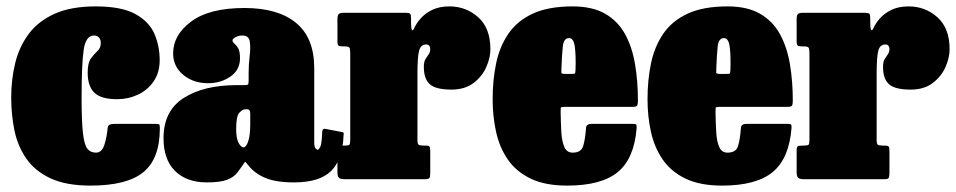

<svg xmlns="http://www.w3.org/2000/svg" viewBox="-20 -560 2988 600"><path d="M15 -255Q15 -311.5 27.5 -362.8Q40 -414 69.8 -454Q99.5 -494 150.8 -517Q202 -540 279 -540Q360 -540 403.2 -516Q446.5 -492 462.8 -453.8Q479 -415.5 479 -372Q479 -333 460.2 -305.8Q441.5 -278.5 411 -264.2Q380.5 -250 346 -250Q296 -250 275 -270.2Q254 -290.5 254 -333Q254 -363.5 264.2 -377.5Q274.5 -391.5 284.8 -400.8Q295 -410 295 -426Q295 -436 289.5 -442.5Q284 -449 274 -449Q248 -449 241.5 -404.2Q235 -359.5 235 -255Q235 -180.5 239.2 -143.8Q243.5 -107 253.2 -95Q263 -83 280 -83Q298 -83 305.8 -106.2Q313.5 -129.5 316.5 -160.5Q317.5 -168.5 323.5 -170.8Q329.5 -173 341 -173H464Q477 -173 478.2 -170.5Q479.5 -168 479.5 -157.5Q479 -63.5 427.8 -21.8Q376.5 20 263 20Q186 20 137.2 -3Q88.5 -26 61.8 -65Q35 -104 25 -153.2Q15 -202.5 15 -255Z M491 -128Q491 -213.5 554 -253.8Q617 -294 720 -294H744Q752.5 -294 754.8 -296Q757 -298 757 -307V-332Q757 -358 760.2 -385Q763.5 -412 760.5 -430.5Q757.5 -449 737.5 -449Q726 -449 716.2 -443.8Q706.5 -438.5 706.5 -434Q706.5 -428.5 712.2 -424Q718 -419.5 724 -409.8Q730 -400 730 -378Q730 -341.5 700.2 -320.8Q670.5 -300 630 -300Q584 -300 552.5 -326.2Q521 -352.5 521 -393Q521 -451 577.8 -493Q634.5 -535 744 -535Q849 -535 905.5 -488.2Q962 -441.5 962 -347V-116Q962 -101 966 -96.5Q970 -92 973 -92Q976 -92 980.8 -101Q985.5 -110 987 -148.5Q987.5 -160 998.5 -157L1050.5 -147Q1054.5 -146 1054 -143.2Q1053.5 -140.5 1053.5 -135Q1050.5 -60.5 1014.2 -25.2Q978 10 899 10H898.5Q841.5 10 808 -4.5Q774.5 -19 755.5 -44Q749.5 -51.5 747.5 -53.5Q745.5 -55.5 739.5 -45.5Q730.5 -32 720.5 -19.2Q710.5 -6.5 689.5 1.8Q668.5 10 626 10Q563 10 527 -25.8Q491 -61.5 491 -128ZM718 -158Q718 -126.5 725.8 -113Q733.5 -99.5 741 -99.5Q749 -99.5 755.5 -118Q762 -136.5 762 -171V-205Q762 -218.5 753 -218.5H746.5Q738 -218.5 728 -207.8Q718 -197 718 -158Z M1074.5 -393.5Q1074.5 -406 1072.2 -410.5Q1070 -415 1057.5 -415H1052.5Q1041.5 -415 1038 -417.5Q1034.5 -420 1034.5 -430.5V-500Q1034.5 -512 1038.5 -516Q1042.5 -520 1053.5 -520H1248.5Q1258.5 -520 1261.5 -517Q1264.5 -514 1264.5 -503.5V-488Q1264.5 -471.5 1267.2 -466.8Q1270 -462 1274.5 -472Q1280.5 -486 1294 -501.8Q1307.5 -517.5 1330 -528.8Q1352.5 -540 1384.5 -540Q1436.5 -540 1474.5 -506Q1512.5 -472 1512.5 -406Q1512.5 -380 1499.8 -350.8Q1487 -321.5 1460 -300.8Q1433 -280 1390.5 -280Q1342.5 -280 1323.5 -296.5Q1304.5 -313 1304.5 -351Q1304.5 -367 1309.5 -375.2Q1314.5 -383.5 1319.5 -390.2Q1324.5 -397 1324.5 -408Q1324.5 -412 1321.8 -416.5Q1319 -421 1312 -421Q1295 -421 1289.8 -402Q1284.5 -383 1284.5 -328V-122.5Q1284.5 -110.5 1288.2 -107.8Q1292 -105 1304.5 -105H1310.5Q1320 -105 1322.2 -101.8Q1324.5 -98.5 1324.5 -88.5V-20Q1324.5 -8.5 1322.2 -4.2Q1320 0 1308.5 0H1056.5Q1044 0 1039.2 -4.5Q1034.5 -9 1034.5 -21.5V-90Q1034.5 -101 1038.5 -103Q1042.5 -105 1053.5 -105H1056Q1069 -105 1071.8 -107.8Q1074.5 -110.5 1074.5 -123Z M1519.5 -250Q1519.5 -310 1530.5 -362.5Q1541.5 -415 1569 -455Q1596.5 -495 1645.2 -517.5Q1694 -540 1769.5 -540Q1831.5 -540 1871.2 -517Q1911 -494 1933.2 -453.5Q1955.5 -413 1964.5 -359.5Q1973.5 -306 1973.5 -245Q1973.5 -233.5 1970.8 -229.8Q1968 -226 1956.5 -226H1743.5Q1733 -226 1732.5 -223.2Q1732 -220.5 1732 -211Q1732.5 -175.5 1734.2 -146.5Q1736 -117.5 1743.8 -100.2Q1751.5 -83 1769.5 -83Q1795.5 -83 1802 -102.5Q1808.5 -122 1811.5 -161Q1812.5 -173 1829.5 -173H1955.5Q1966 -173 1968 -170.8Q1970 -168.5 1969.5 -160Q1962 -64.5 1910.5 -22.2Q1859 20 1752.5 20Q1683 20 1637.5 -2.2Q1592 -24.5 1566.2 -62.5Q1540.5 -100.5 1530 -149Q1519.5 -197.5 1519.5 -250ZM1747.5 -329H1765.5Q1776 -329 1777 -330.8Q1778 -332.5 1778.5 -342.5Q1780 -384 1776.5 -412.5Q1773 -441 1758.5 -441Q1741.5 -441 1738.8 -415Q1736 -389 1734.5 -347.5Q1734 -336.5 1734.2 -332.8Q1734.5 -329 1747.5 -329Z M2003.5 -250Q2003.5 -310 2014.5 -362.5Q2025.5 -415 2053 -455Q2080.5 -495 2129.2 -517.5Q2178 -540 2253.5 -540Q2315.5 -540 2355.2 -517Q2395 -494 2417.2 -453.5Q2439.5 -413 2448.5 -359.5Q2457.5 -306 2457.5 -245Q2457.5 -233.5 2454.8 -229.8Q2452 -226 2440.5 -226H2227.5Q2217 -226 2216.5 -223.2Q2216 -220.5 2216 -211Q2216.5 -175.5 2218.2 -146.5Q2220 -117.5 2227.8 -100.2Q2235.5 -83 2253.5 -83Q2279.5 -83 2286 -102.5Q2292.5 -122 2295.5 -161Q2296.5 -173 2313.5 -173H2439.5Q2450 -173 2452 -170.8Q2454 -168.5 2453.5 -160Q2446 -64.5 2394.5 -22.2Q2343 20 2236.5 20Q2167 20 2121.5 -2.2Q2076 -24.5 2050.2 -62.5Q2024.5 -100.5 2014 -149Q2003.5 -197.5 2003.5 -250ZM2231.5 -329H2249.5Q2260 -329 2261 -330.8Q2262 -332.5 2262.5 -342.5Q2264 -384 2260.5 -412.5Q2257 -441 2242.5 -441Q2225.5 -441 2222.8 -415Q2220 -389 2218.5 -347.5Q2218 -336.5 2218.2 -332.8Q2218.5 -329 2231.5 -329Z M2509.5 -393.5Q2509.5 -406 2507.2 -410.5Q2505 -415 2492.5 -415H2487.5Q2476.5 -415 2473 -417.5Q2469.5 -420 2469.5 -430.5V-500Q2469.5 -512 2473.5 -516Q2477.5 -520 2488.5 -520H2683.5Q2693.5 -520 2696.5 -517Q2699.5 -514 2699.5 -503.5V-488Q2699.5 -471.5 2702.2 -466.8Q2705 -462 2709.5 -472Q2715.5 -486 2729 -501.8Q2742.5 -517.5 2765 -528.8Q2787.5 -540 2819.5 -540Q2871.5 -540 2909.5 -506Q2947.5 -472 2947.5 -406Q2947.5 -380 2934.8 -350.8Q2922 -321.5 2895 -300.8Q2868 -280 2825.5 -280Q2777.5 -280 2758.5 -296.5Q2739.5 -313 2739.5 -351Q2739.5 -367 2744.5 -375.2Q2749.5 -383.5 2754.5 -390.2Q2759.5 -397 2759.5 -408Q2759.5 -412 2756.8 -416.5Q2754 -421 2747 -421Q2730 -421 2724.8 -402Q2719.5 -383 2719.5 -328V-122.5Q2719.5 -110.5 2723.2 -107.8Q2727 -105 2739.5 -105H2745.5Q2755 -105 2757.2 -101.8Q2759.5 -98.5 2759.5 -88.5V-20Q2759.5 -8.5 2757.2 -4.2Q2755 0 2743.5 0H2491.5Q2479 0 2474.2 -4.5Q2469.5 -9 2469.5 -21.5V-90Q2469.5 -101 2473.5 -103Q2477.5 -105 2488.5 -105H2491Q2504 -105 2506.8 -107.8Q2509.5 -110.5 2509.5 -123Z"/></svg>

Font: Besley* Condensed Fatface
Style: Regular
Weight: 900
Width: 3
Designer: Owen Earl
Foundry: indestructible type*
Version: Version 3.000; ttfautohint (v1.8.3)